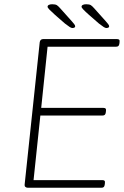

<svg xmlns="http://www.w3.org/2000/svg" viewBox="-20 -884 586 904"><path d="M111 0Q104 0 99.5 -4Q95 -8 96 -15L167 -685Q168 -692 172 -696Q176 -700 183 -700H531Q538 -700 541 -697Q544 -694 543 -686L542 -678Q541 -671 537.5 -667.5Q534 -664 526 -664H204L174 -376H467Q474 -376 477 -373Q480 -370 479 -362L478 -354Q477 -347 473.5 -343.5Q470 -340 462 -340H170L138 -36H462Q469 -36 472 -33Q475 -30 474 -22L473 -14Q472 -7 468.5 -3.5Q465 0 457 0ZM321 -752Q316 -752 308 -757Q300 -762 286 -773L239 -814Q221 -830 212.5 -839Q204 -848 204 -852Q204 -858 210 -861Q216 -864 226 -864Q241 -864 248 -859.5Q255 -855 267 -841L318 -784Q323 -778 328.5 -771.5Q334 -765 334 -760Q334 -756 330 -754Q326 -752 321 -752ZM481 -752Q476 -752 468 -757Q460 -762 446 -773L399 -814Q381 -830 372.5 -839Q364 -848 364 -852Q364 -858 370 -861Q376 -864 386 -864Q401 -864 408 -859.5Q415 -855 427 -841L478 -784Q483 -778 488.5 -771.5Q494 -765 494 -760Q494 -756 490 -754Q486 -752 481 -752Z"/></svg>

Font: Asap Thin
Style: Italic
Weight: 250
Italic angle: -6°
Designer: Pablo Cosgaya
Foundry: Omnibus-Type
Version: Version 3.001